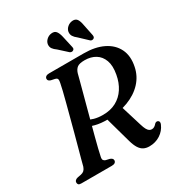

<svg xmlns="http://www.w3.org/2000/svg" viewBox="-212 -1053 1123 1206"><g transform="rotate(-30 350.0 -450.5)"><path d="M219.5 -300.5 253 -333Q274 -320 302 -312.2Q330 -304.5 364.5 -304.5Q420 -304.5 460.8 -326.5Q501.5 -348.5 527.5 -388.5Q553.5 -428.5 563 -482Q574 -541.5 559.5 -581Q545 -620.5 512.5 -640.2Q480 -660 435 -660Q397 -660 381 -647.8Q365 -635.5 357.5 -611Q353 -593 344.2 -560.2Q335.5 -527.5 324.2 -485.2Q313 -443 300.2 -395.8Q287.5 -348.5 275 -301.2Q262.5 -254 251.2 -211.8Q240 -169.5 232 -136.5Q224 -103.5 220.5 -85.5Q216.5 -68.5 221.2 -61Q226 -53.5 235.5 -50.5L263.5 -44Q273 -40.5 278.2 -35.5Q283.5 -30.5 283.5 -22.5Q283.5 -12 275.5 -6Q267.5 0 252.5 0H31Q16.5 0 11.2 -5.5Q6 -11 6 -20Q6 -29.5 12.5 -35.5Q19 -41.5 30 -44L56 -49Q70.5 -52 79.2 -60Q88 -68 94 -84.5Q98 -101 106.8 -133.2Q115.5 -165.5 127.2 -208.2Q139 -251 151.8 -299Q164.5 -347 177.2 -395Q190 -443 201.2 -486Q212.5 -529 220.5 -562Q228.5 -595 231.5 -612Q235.5 -630 233.2 -638.5Q231 -647 216.5 -651L188.5 -657Q178.5 -660.5 174 -665.2Q169.5 -670 169.5 -677.5Q169.5 -687.5 177.8 -693.8Q186 -700 200.5 -700H452Q535 -700 593 -671.5Q651 -643 676.5 -590.8Q702 -538.5 687 -466.5Q675 -406.5 633.5 -361.8Q592 -317 526.2 -291.8Q460.5 -266.5 376 -265Q325 -264.5 287 -274.5Q249 -284.5 219.5 -300.5ZM370.5 -274 488.5 -293.5 537.5 -134Q544.5 -110.5 551.8 -97.2Q559 -84 567.2 -78.5Q575.5 -73 585 -73Q595.5 -73 604 -78.2Q612.5 -83.5 621 -93.5Q624.5 -97.5 630.5 -99.2Q636.5 -101 641.5 -99Q649.5 -96 651.5 -88.2Q653.5 -80.5 648.5 -70Q632.5 -32.5 597.8 -10Q563 12.5 518.5 12.5Q495.5 12.5 478 3.8Q460.5 -5 447.5 -25.2Q434.5 -45.5 424.5 -80.5ZM391 -856.5 410 -771.5Q411.5 -765 411 -759.5Q410.5 -754 404 -749.5Q398.5 -745.5 392 -746Q385.5 -746.5 380 -750L319.5 -805Q302 -817 292.8 -830Q283.5 -843 285.5 -861.5Q288 -879.5 303 -893.5Q318 -907.5 338.5 -910Q362.5 -913 373.8 -898Q385 -883 391 -856.5ZM541 -856.5 558.5 -771Q559.5 -764.5 558.5 -758.8Q557.5 -753 551.5 -749Q545.5 -745.5 539 -746Q532.5 -746.5 528 -750.5L468.5 -806.5Q451.5 -819.5 443 -833.2Q434.5 -847 437 -865.5Q440 -883.5 455.5 -897Q471 -910.5 491.5 -912.5Q515.5 -914.5 526 -899Q536.5 -883.5 541 -856.5Z"/></g></svg>

Font: Fraunces Medium
Style: Italic
Weight: 500
Italic angle: -16°
Version: Version 1.000;[b76b70a41]